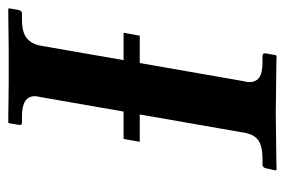

<svg xmlns="http://www.w3.org/2000/svg" viewBox="-132 -554 687 463"><g transform="rotate(-90 211.5 -322.5)"><path d="M364 -368 357 -329H291L247 -77Q246 -74 245.5 -71Q245 -68 245 -65Q245 -49 256 -41Q267 -33 293 -33H308Q316 -33 314 -24L310 -1L308 1Q308 1 292 0.5Q276 0 252.5 0Q229 0 206.5 -0.5Q184 -1 170 -1Q155 -1 132.5 -0.5Q110 0 87.5 0Q65 0 49.5 0.5Q34 1 34 1L32 -1L37 -24Q39 -33 46 -33H61Q90 -33 104.5 -43Q119 -53 123 -77L167 -329H101L108 -368H174L209 -569Q211 -577 211 -582Q211 -613 163 -613H148Q140 -613 142 -621L146 -645L148 -646Q148 -646 163.5 -646Q179 -646 201.5 -645.5Q224 -645 246.5 -645Q269 -645 284 -645Q298 -645 320.5 -645Q343 -645 366 -645.5Q389 -646 405 -646Q421 -646 421 -646L423 -645L419 -621Q417 -613 410 -613H396Q365 -613 351 -601.5Q337 -590 333 -569L298 -368Z"/></g></svg>

Font: Libertinus Serif SemiBold
Style: Italic
Weight: 600
Italic angle: -11.5°
Designer: Philipp H. Poll, Khaled Hosny
Foundry: Caleb Maclennan
Version: Version 7.051;RELEASE